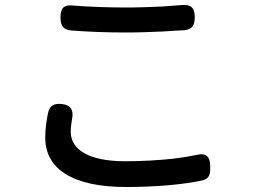

<svg xmlns="http://www.w3.org/2000/svg" viewBox="-20 -722 1020 768"><path d="M631 -596C661 -598 690 -600 715 -601C748 -603 759 -620 759 -653C759 -689 745 -705 709 -702C685 -700 658 -698 630 -696C583 -694 533 -692 485 -692C406 -692 332 -695 270 -700C234 -704 222 -688 222 -651C222 -619 234 -602 266 -600C333 -595 404 -592 486 -592C532 -592 583 -594 631 -596ZM671 -87C613 -81 548 -77 481 -77C331 -77 263 -126 263 -195C263 -211 265 -228 268 -245C276 -281 263 -303 226 -306C195 -309 178 -299 172 -269C166 -240 161 -207 161 -172C161 -108 189 -58 244 -25C299 9 380 26 485 26C605 26 712 16 788 0C817 -7 821 -23 821 -53C821 -96 806 -112 764 -102C736 -96 705 -91 671 -87Z"/></svg>

Font: GenSenRounded2 TW M
Style: Regular
Weight: 500
Version: Version 2.100;PS 2.1;hotconv 16.6.51;makeotf.lib2.5.65220 DE